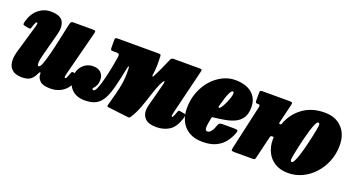

<svg xmlns="http://www.w3.org/2000/svg" viewBox="-43 -1003 2743 1494"><g transform="rotate(20 1329.0 -256.0)"><path d="M23.5 -398.5Q42 -467 87 -503.5Q132 -540 187 -540Q267.5 -540 290.2 -499.5Q313 -459 296 -395L247 -210Q233.5 -162 232.5 -134.5Q231.5 -107 243.5 -107Q255 -107 268.8 -143.5Q282.5 -180 297.2 -238.8Q312 -297.5 326 -364L353 -488Q356 -502.5 360.5 -511.2Q365 -520 382 -520H533Q555 -520 561 -517.2Q567 -514.5 562.5 -497L467 -126Q464 -115 462.5 -103.5Q461 -92 467.5 -92Q476 -92 480 -102.2Q484 -112.5 493.5 -137Q497.5 -148.5 500.5 -152.5Q503.5 -156.5 519.5 -154L548 -149.5Q561 -148 562.5 -140.8Q564 -133.5 560 -118Q542.5 -48.5 497.2 -11.8Q452 25 385.5 25Q323 25 299.2 0.8Q275.5 -23.5 275.5 -50V-60Q275.5 -66.5 270.2 -66.5Q265 -66.5 261 -57Q244 -17 219.5 1Q195 19 145 19Q122 19 97.5 11Q73 3 55.8 -18.2Q38.5 -39.5 36 -78.2Q33.5 -117 53.5 -179L115 -390Q118.5 -401.5 119.8 -412.2Q121 -423 114 -423Q109 -423 103.5 -413.2Q98 -403.5 88.5 -373Q86 -365 83.2 -361Q80.5 -357 65.5 -360L31.5 -366.5Q20.5 -369 20 -376.2Q19.5 -383.5 23.5 -398.5Z M1442.5 -495 1352.5 -126Q1351.5 -121.5 1350 -113.2Q1348.5 -105 1348.5 -101Q1348.5 -92 1353 -92Q1361.5 -92 1376 -135.5Q1381 -150 1384.8 -153.5Q1388.5 -157 1398.5 -155L1435 -148.5Q1447.5 -146.5 1446 -134.2Q1444.5 -122 1439 -106Q1414.5 -31.5 1369.2 -3.2Q1324 25 1262.5 25Q1201 25 1172.8 -1.5Q1144.5 -28 1144.5 -73Q1144.5 -80.5 1147 -94.5Q1149.5 -108.5 1152.5 -120L1197.5 -290Q1210 -336.5 1201 -332.5Q1192 -328.5 1176 -293Q1157.5 -252 1140 -195.5Q1122.5 -139 1101 -81.5Q1079.5 -24 1049 21Q1044 28.5 1034 27.8Q1024 27 1015.5 25.5L857 6.5Q849 5 853.5 -11Q871 -74 882 -117.2Q893 -160.5 898.8 -193Q904.5 -225.5 906.2 -255.2Q908 -285 907 -321Q906.5 -345 902.5 -346.5Q898.5 -348 893.5 -324Q875 -230.5 858 -164.8Q841 -99 818.5 -58.2Q796 -17.5 761 1.2Q726 20 671 20Q598.5 20 560.2 -20Q522 -60 522 -120Q522 -178 556.8 -215.2Q591.5 -252.5 644 -252.5Q685.5 -252.5 708 -230.2Q730.5 -208 730.5 -173.5Q730.5 -143.5 722 -126Q713.5 -108.5 705 -99.8Q696.5 -91 696.5 -87.5Q696.5 -82.5 700.8 -80Q705 -77.5 708.5 -77.5Q718.5 -77.5 730.2 -102.2Q742 -127 754 -170.2Q766 -213.5 777.5 -268.8Q789 -324 798.5 -385.5Q801 -402.5 796.5 -408.8Q792 -415 775 -415H748.5Q733 -415 729.5 -419.5Q726 -424 726 -440V-500Q726 -514.5 731.8 -517.2Q737.5 -520 751 -520H1078.5Q1096 -520 1101 -517.8Q1106 -515.5 1106.5 -500Q1108.5 -456.5 1108 -431Q1107.5 -405.5 1105.5 -387.5Q1103.5 -369.5 1100.5 -348Q1099.5 -339.5 1102.8 -336Q1106 -332.5 1111 -342Q1127 -372.5 1138 -396.2Q1149 -420 1160 -445Q1171 -470 1186 -504Q1190 -513.5 1196.5 -516.8Q1203 -520 1209 -520H1421Q1440.5 -520 1444 -516Q1447.5 -512 1442.5 -495Z M1438.5 -195Q1438.5 -268 1462.2 -329.2Q1486 -390.5 1526 -435.5Q1566 -480.5 1616 -505.2Q1666 -530 1718 -530Q1808 -530 1858 -488Q1908 -446 1908 -373Q1908 -318.5 1887 -286Q1866 -253.5 1830.2 -236.2Q1794.5 -219 1748.8 -211Q1703 -203 1653.5 -197.5Q1646.5 -197 1645 -193.8Q1643.5 -190.5 1642 -182.5Q1630.5 -127 1631.2 -103Q1632 -79 1650.5 -79Q1667 -79 1682 -100Q1697 -121 1708 -155.5Q1713.5 -173 1739 -173H1839.5Q1861.5 -173 1866.5 -167.8Q1871.5 -162.5 1865 -145Q1850 -103 1822.8 -67.8Q1795.5 -32.5 1751.2 -11.2Q1707 10 1641 10Q1573.5 10 1528.5 -17Q1483.5 -44 1461 -90.5Q1438.5 -137 1438.5 -195ZM1677 -284.5Q1684.5 -288.5 1695 -305.8Q1705.5 -323 1715.8 -346Q1726 -369 1732.8 -390.5Q1739.5 -412 1739.5 -424Q1739.5 -431 1738.5 -435.5Q1737.5 -440 1730.5 -440Q1718.5 -440 1704 -408.5Q1689.5 -377 1669 -301Q1663 -278 1677 -284.5Z M2174.5 -336Q2207 -423 2280.5 -476.5Q2354 -530 2459.5 -530Q2551 -530 2603.2 -475Q2655.5 -420 2655.5 -330Q2655.5 -259 2631 -197.2Q2606.5 -135.5 2563.8 -88.8Q2521 -42 2466 -16Q2411 10 2349.5 10Q2284.5 10 2240 -17.2Q2195.5 -44.5 2172.8 -91Q2150 -137.5 2150 -195Q2150 -204 2150.8 -210Q2151.5 -216 2141 -216H2138Q2131 -216 2127.2 -213.8Q2123.5 -211.5 2121.5 -203L2076.5 -16Q2074 -5 2069 -2.5Q2064 0 2050 0H1904Q1880 0 1878.5 -7Q1877 -14 1881 -32L1960.5 -386Q1964.5 -404.5 1962.5 -409.8Q1960.5 -415 1947 -415H1944Q1932 -415 1928.8 -419.2Q1925.5 -423.5 1925.5 -440V-499Q1925.5 -513.5 1930.2 -516.8Q1935 -520 1949 -520H2165Q2190 -520 2193.2 -515.2Q2196.5 -510.5 2191 -490L2156 -345Q2152.5 -332 2154.2 -329Q2156 -326 2162 -326H2164Q2171 -326 2171.8 -328.8Q2172.5 -331.5 2174.5 -336ZM2337 -100Q2337 -92.5 2339 -86.2Q2341 -80 2347.5 -80Q2357.5 -80 2368.8 -103Q2380 -126 2391.5 -162.5Q2403 -199 2413.5 -241Q2424 -283 2432.2 -321.5Q2440.5 -360 2445.5 -387Q2450.5 -414 2450.5 -420Q2450.5 -427 2448 -433.5Q2445.5 -440 2438 -440Q2428.5 -440 2417.5 -416.8Q2406.5 -393.5 2395.2 -356.5Q2384 -319.5 2373.5 -277.2Q2363 -235 2354.8 -196.2Q2346.5 -157.5 2341.8 -131.2Q2337 -105 2337 -100Z"/></g></svg>

Font: Besley* Condensed Fatface
Style: Italic
Weight: 900
Width: 3
Italic angle: -13°
Designer: Owen Earl
Foundry: indestructible type*
Version: Version 3.000; ttfautohint (v1.8.3)